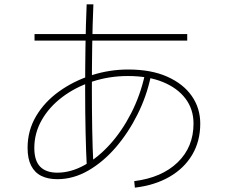

<svg xmlns="http://www.w3.org/2000/svg" viewBox="-20 -821 1040 884"><path d="M601 43 598 13Q725 -3 798 -73.5Q871 -144 871 -252Q871 -318 834 -367Q797 -416 729.5 -443.5Q662 -471 569 -471Q482 -471 404 -445Q326 -419 266 -373.5Q206 -328 172 -268Q138 -208 138 -140Q138 -81 165 -53.5Q192 -26 244 -26Q306 -26 368.5 -60.5Q431 -95 486.5 -156.5Q542 -218 584 -300Q626 -382 647 -477L674 -468Q655 -378 613 -294Q571 -210 513.5 -143Q456 -76 387 -36Q318 4 244 4Q201 4 170.5 -11Q140 -26 123.5 -58Q107 -90 107 -140Q107 -220 146 -286Q185 -352 252 -400Q319 -448 401.5 -474.5Q484 -501 570 -501Q676 -501 750 -468Q824 -435 863 -379Q902 -323 902 -252Q902 -171 865 -108.5Q828 -46 760.5 -7Q693 32 601 43ZM380 -46Q376 -122 374 -214Q372 -306 372 -406Q372 -506 373.5 -606Q375 -706 379 -801H410Q406 -708 404.5 -610Q403 -512 403 -414.5Q403 -317 404.5 -227.5Q406 -138 410 -63ZM139 -634V-664H842V-634Z"/></svg>

Font: Murecho Thin ExtraLight
Style: Regular
Weight: 250
Version: Version 1.010